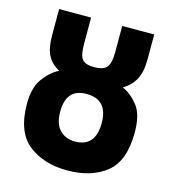

<svg xmlns="http://www.w3.org/2000/svg" viewBox="-108 -804 816 905"><g transform="rotate(15 300.0 -351.5)"><path d="M302 11Q419 11 491.5 -46.5Q564 -104 564 -244Q564 -332 530 -374.5Q496 -417 454 -435Q493 -457 513 -494Q533 -531 533 -592V-714H377V-590Q377 -530 359.5 -511Q342 -492 298 -492Q256 -492 240.5 -511Q225 -530 225 -586V-714H69V-586Q69 -524 87 -489Q105 -454 145 -433Q104 -413 71 -368Q38 -323 38 -245Q38 -106 112.5 -47.5Q187 11 302 11ZM302 -130Q256 -130 227.5 -159.5Q199 -189 199 -249Q199 -361 298 -361Q402 -361 402 -247Q402 -130 302 -130Z"/></g></svg>

Font: Noto Sans Mono Extra
Style: Regular
Weight: 800
Designer: Monotype Design Team
Foundry: Monotype Imaging Inc.
Version: Version 1.900